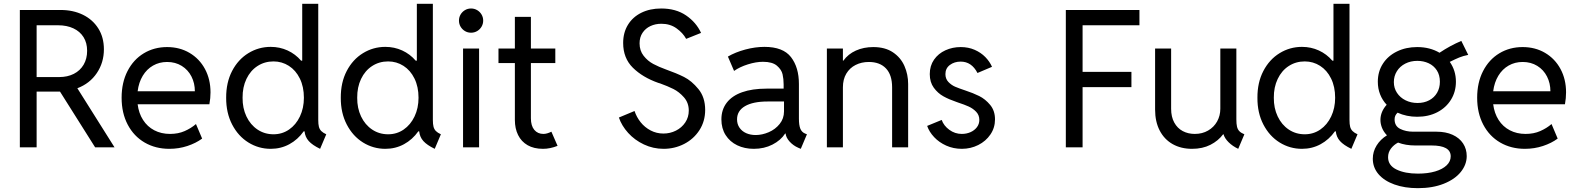

<svg xmlns="http://www.w3.org/2000/svg" viewBox="-20 -772 8269 1006"><path d="M84 -719.7H297.9Q362.8 -719.7 414.1 -694.8Q465.3 -669.9 494.9 -623.3Q524.4 -576.7 524.4 -513.7Q524.4 -444.3 487.5 -389.4Q450.7 -334.5 385.3 -309.6L580.1 0H478.5L294.4 -292H284.2H171.9V0H84ZM290 -368.2Q333.5 -368.2 366.7 -385Q399.9 -401.9 418.2 -433.1Q436.5 -464.4 436.5 -505.9Q436.5 -547.4 417.7 -577.4Q398.9 -607.4 364.5 -623.5Q330.1 -639.6 284.2 -639.6H171.9V-368.2Z M617.2 -259.8Q617.2 -339.4 648.2 -399.7Q679.2 -460 733.4 -492.7Q787.6 -525.4 855.5 -525.4Q921.4 -525.4 973.1 -494.9Q1024.9 -464.4 1054 -410.4Q1083 -356.4 1083 -288.1Q1083 -257.8 1077.1 -225.6H701.2Q707 -178.7 729.5 -143.6Q752 -108.4 788.3 -89.4Q824.7 -70.3 871.1 -70.3Q913.6 -70.3 947.5 -85.2Q981.4 -100.1 1006.8 -122.1L1039.1 -45.9Q1006.8 -22 961.9 -7.1Q917 7.8 867.2 7.8Q794.9 7.8 738 -25.1Q681.2 -58.1 649.2 -118.9Q617.2 -179.7 617.2 -259.8ZM1001 -293.9Q1001 -335.9 983.2 -371.1Q965.3 -406.2 932.1 -426.8Q898.9 -447.3 855.5 -447.3Q814.9 -447.3 782 -428.5Q749 -409.7 728 -375Q707 -340.3 701.2 -293.9Z M1575.7 -84H1571.3Q1540.5 -40.5 1496.1 -16.4Q1451.7 7.8 1398.4 7.8Q1335 7.8 1281.5 -25.4Q1228 -58.6 1196.3 -119.6Q1164.6 -180.7 1165 -259.8Q1164.6 -339.4 1196 -399.9Q1227.5 -460.4 1281.2 -493.4Q1335 -526.4 1398.4 -526.4Q1445.8 -526.4 1486.8 -507.6Q1527.8 -488.8 1557.6 -454.1H1563.5V-752H1647.5V-143.6Q1647.5 -121.1 1650.9 -107.9Q1654.3 -94.7 1663.3 -85.4Q1672.4 -76.2 1689.5 -68.4L1657.2 7.8Q1616.7 -11.7 1597.7 -33Q1578.6 -54.2 1575.7 -84ZM1572.3 -259.8Q1572.3 -317.4 1551 -360.6Q1529.8 -403.8 1493.4 -427Q1457 -450.2 1413.1 -450.2Q1366.2 -450.2 1329.1 -426Q1292 -401.9 1271.2 -358.4Q1250.5 -314.9 1251 -259.8Q1250.5 -205.6 1271.2 -161.9Q1292 -118.2 1329.1 -93.3Q1366.2 -68.4 1413.1 -68.4Q1458.5 -68.4 1494.6 -93.3Q1530.8 -118.2 1551.5 -161.9Q1572.3 -205.6 1572.3 -259.8Z M2176.3 -84H2171.9Q2141.1 -40.5 2096.7 -16.4Q2052.2 7.8 1999 7.8Q1935.5 7.8 1882.1 -25.4Q1828.6 -58.6 1796.9 -119.6Q1765.1 -180.7 1765.6 -259.8Q1765.1 -339.4 1796.6 -399.9Q1828.1 -460.4 1881.8 -493.4Q1935.5 -526.4 1999 -526.4Q2046.4 -526.4 2087.4 -507.6Q2128.4 -488.8 2158.2 -454.1H2164.1V-752H2248V-143.6Q2248 -121.1 2251.5 -107.9Q2254.9 -94.7 2263.9 -85.4Q2272.9 -76.2 2290 -68.4L2257.8 7.8Q2217.3 -11.7 2198.2 -33Q2179.2 -54.2 2176.3 -84ZM2172.9 -259.8Q2172.9 -317.4 2151.6 -360.6Q2130.4 -403.8 2094 -427Q2057.6 -450.2 2013.7 -450.2Q1966.8 -450.2 1929.7 -426Q1892.6 -401.9 1871.8 -358.4Q1851.1 -314.9 1851.6 -259.8Q1851.1 -205.6 1871.8 -161.9Q1892.6 -118.2 1929.7 -93.3Q1966.8 -68.4 2013.7 -68.4Q2059.1 -68.4 2095.2 -93.3Q2131.3 -118.2 2152.1 -161.9Q2172.9 -205.6 2172.9 -259.8Z M2406.2 -517.6H2490.2V0H2406.2ZM2384.8 -664.1Q2384.8 -681.6 2393.3 -696Q2401.9 -710.4 2416.3 -719Q2430.7 -727.5 2448.2 -727.5Q2465.3 -727.5 2480 -719Q2494.6 -710.4 2503.2 -695.8Q2511.7 -681.2 2511.7 -664.1Q2511.7 -647 2503.2 -632.3Q2494.6 -617.7 2480 -609.1Q2465.3 -600.6 2448.2 -600.6Q2430.7 -600.6 2416.3 -609.1Q2401.9 -617.7 2393.3 -632.1Q2384.8 -646.5 2384.8 -664.1Z M2677.7 -143.6V-441.4H2591.8V-517.6H2677.7V-683.6H2761.7V-517.6H2889.6V-441.4H2761.7V-152.3Q2761.7 -112.8 2779.5 -91.6Q2797.4 -70.3 2827.1 -70.3Q2845.7 -70.3 2869.1 -82L2901.4 -7.8Q2862.3 7.8 2825.2 7.8Q2777.3 7.8 2744.4 -11.2Q2711.4 -30.3 2694.6 -64.5Q2677.7 -98.6 2677.7 -143.6Z M3222.7 -156.2 3304.7 -190.4Q3315.4 -158.2 3336.9 -131.3Q3358.4 -104.5 3389.2 -88.4Q3419.9 -72.3 3456.1 -72.3Q3491.2 -72.3 3521.7 -87.6Q3552.2 -103 3570.6 -130.6Q3588.9 -158.2 3588.9 -192.4Q3588.9 -233.4 3563.7 -262Q3538.6 -290.5 3508.3 -305.7Q3478 -320.8 3438.5 -335L3428.7 -337.9Q3347.2 -366.7 3296.1 -417Q3245.1 -467.3 3245.1 -546.9Q3245.1 -601.1 3270 -641.8Q3294.9 -682.6 3340.1 -705.1Q3385.3 -727.5 3444.3 -727.5Q3521.5 -727.5 3574.7 -691.2Q3627.9 -654.8 3653.3 -599.6L3575.2 -568.4Q3558.1 -599.6 3524.7 -623.5Q3491.2 -647.5 3445.3 -647.5Q3414.1 -647.5 3388.2 -635.5Q3362.3 -623.5 3346.7 -600.3Q3331.1 -577.1 3331.1 -544.9Q3331.1 -506.8 3352.3 -479.7Q3373.5 -452.6 3402.8 -437Q3432.1 -421.4 3468.8 -408.2Q3523.9 -388.7 3564 -368.7Q3604 -348.6 3639.4 -305.4Q3674.8 -262.2 3674.8 -196.3Q3674.8 -136.7 3644.8 -90.1Q3614.7 -43.5 3564.7 -17.8Q3514.6 7.8 3457 7.8Q3402.3 7.8 3353.8 -15.1Q3305.2 -38.1 3271.2 -75.7Q3237.3 -113.3 3222.7 -156.2Z M3759.8 -146.5Q3759.8 -197.3 3787.6 -233.6Q3815.4 -270 3868.4 -288.8Q3921.4 -307.6 3996.1 -307.6H4085.9V-330.1Q4085.9 -358.4 4080.3 -382.8Q4074.7 -407.2 4050.8 -427.7Q4026.9 -448.2 3977.5 -448.2Q3941.4 -448.2 3898.7 -434.8Q3856 -421.4 3826.2 -400.4L3793.9 -475.6Q3833 -498.5 3885 -512.5Q3937 -526.4 3985.4 -526.4Q4083 -526.4 4124.5 -472.7Q4166 -418.9 4166 -332V-150.4Q4166 -116.2 4173.3 -97.9Q4180.7 -79.6 4198.2 -72.3L4208 -68.4L4175.8 7.8L4162.1 2Q4136.2 -9.3 4117.4 -30Q4098.6 -50.8 4096.2 -72.3H4093.8Q4070.8 -36.6 4027.3 -14.4Q3983.9 7.8 3929.7 7.8Q3881.3 7.8 3842.8 -10.7Q3804.2 -29.3 3782 -64.2Q3759.8 -99.1 3759.8 -146.5ZM3939.5 -64.5Q3973.1 -64.5 4007.8 -79.3Q4042.5 -94.2 4065.2 -122.6Q4087.9 -150.9 4087.9 -188.5V-240.2H4002Q3925.3 -240.2 3883.5 -215.8Q3841.8 -191.4 3841.8 -146.5Q3841.8 -121.6 3854.7 -102.8Q3867.7 -84 3889.9 -74.2Q3912.1 -64.5 3939.5 -64.5Z M4312.5 -517.6H4396.5V-454.1H4398.9Q4423.8 -488.8 4464.6 -507.1Q4505.4 -525.4 4555.7 -525.4Q4617.7 -525.4 4658.7 -497.8Q4699.7 -470.2 4719 -426Q4738.3 -381.8 4738.3 -332V0H4654.3V-314.5Q4654.3 -379.4 4622.3 -413.3Q4590.3 -447.3 4532.2 -447.3Q4493.7 -447.3 4462.9 -431.6Q4432.1 -416 4414.3 -386.2Q4396.5 -356.4 4396.5 -314.5V0H4312.5Z M4837.9 -112.3 4914.1 -143.6Q4924.8 -113.3 4954.1 -91.8Q4983.4 -70.3 5019.5 -70.3Q5043.5 -70.3 5064.5 -79.3Q5085.4 -88.4 5098.4 -105.2Q5111.3 -122.1 5111.3 -143.6Q5111.3 -168.9 5094.7 -186.3Q5078.1 -203.6 5055.4 -213.9Q5032.7 -224.1 5001 -234.4Q4999 -235.4 4990.2 -238.3Q4952.6 -251 4923.1 -267.3Q4893.6 -283.7 4872.6 -312.5Q4851.6 -341.3 4851.6 -383.8Q4851.6 -427.2 4874 -459.5Q4896.5 -491.7 4933.6 -508.5Q4970.7 -525.4 5013.7 -525.4Q5053.7 -525.4 5086.7 -511Q5119.6 -496.6 5142.6 -473.1Q5165.5 -449.7 5177.7 -421.9L5101.6 -389.6Q5070.8 -449.2 5013.7 -449.2Q4980.5 -449.2 4957 -431.6Q4933.6 -414.1 4933.6 -383.8Q4933.6 -358.9 4949.2 -342.5Q4964.8 -326.2 4984.6 -317.6Q5004.4 -309.1 5038.1 -297.9Q5078.6 -284.7 5110.6 -268.8Q5142.6 -252.9 5168 -222.4Q5193.4 -191.9 5193.4 -146.5Q5193.4 -102.5 5169.4 -67.4Q5145.5 -32.2 5105.7 -12.2Q5065.9 7.8 5019.5 7.8Q4975.6 7.8 4938 -9Q4900.4 -25.9 4874.5 -53.5Q4848.6 -81.1 4837.9 -112.3Z M5564.5 -719.7H5950.2V-639.6H5652.3V-395.5H5908.2V-315.4H5652.3V0H5564.5Z M6032.2 -198.2V-517.6H6116.2V-202.1Q6116.2 -159.7 6132.6 -129.9Q6148.9 -100.1 6177 -85.2Q6205.1 -70.3 6240.2 -70.3Q6279.3 -70.3 6309.8 -87.9Q6340.3 -105.5 6357.2 -135.7Q6374 -166 6374 -202.1V-517.6H6458V-146.5Q6458 -122.6 6461.4 -108.2Q6464.8 -93.8 6473.9 -84.5Q6482.9 -75.2 6500 -68.4L6467.8 7.8Q6438 -6.3 6417.5 -26.6Q6397 -46.9 6390.6 -68.4H6388.7Q6363.3 -34.2 6322 -13.2Q6280.8 7.8 6225.6 7.8Q6168 7.8 6124.3 -16.8Q6080.6 -41.5 6056.4 -87.9Q6032.2 -134.3 6032.2 -198.2Z M6979 -84H6974.6Q6943.8 -40.5 6899.4 -16.4Q6855 7.8 6801.8 7.8Q6738.3 7.8 6684.8 -25.4Q6631.3 -58.6 6599.6 -119.6Q6567.9 -180.7 6568.4 -259.8Q6567.9 -339.4 6599.4 -399.9Q6630.9 -460.4 6684.6 -493.4Q6738.3 -526.4 6801.8 -526.4Q6849.1 -526.4 6890.1 -507.6Q6931.2 -488.8 6960.9 -454.1H6966.8V-752H7050.8V-143.6Q7050.8 -121.1 7054.2 -107.9Q7057.6 -94.7 7066.7 -85.4Q7075.7 -76.2 7092.8 -68.4L7060.5 7.8Q7020 -11.7 7001 -33Q6981.9 -54.2 6979 -84ZM6975.6 -259.8Q6975.6 -317.4 6954.3 -360.6Q6933.1 -403.8 6896.7 -427Q6860.4 -450.2 6816.4 -450.2Q6769.5 -450.2 6732.4 -426Q6695.3 -401.9 6674.6 -358.4Q6653.8 -314.9 6654.3 -259.8Q6653.8 -205.6 6674.6 -161.9Q6695.3 -118.2 6732.4 -93.3Q6769.5 -68.4 6816.4 -68.4Q6861.8 -68.4 6897.9 -93.3Q6934.1 -118.2 6954.8 -161.9Q6975.6 -205.6 6975.6 -259.8Z M7172.9 59.6Q7172.9 22.5 7192.9 -9.8Q7212.9 -42 7247.1 -63Q7230 -80.6 7221.4 -101.6Q7212.9 -122.6 7212.9 -143.6Q7212.9 -186.5 7245.6 -223.1Q7223.1 -247.1 7211.2 -277.6Q7199.2 -308.1 7199.2 -343.8Q7199.2 -397 7225.8 -438.2Q7252.4 -479.5 7299.6 -502.4Q7346.7 -525.4 7405.3 -525.4Q7472.2 -525.4 7522.5 -495.6Q7578.6 -533.2 7636.7 -557.6L7672.9 -484.4Q7646 -479 7625.7 -470.7Q7605.5 -462.4 7576.2 -447.8Q7608.4 -402.3 7608.4 -343.8Q7608.4 -291.5 7582.5 -249.5Q7556.6 -207.5 7510.5 -183.8Q7464.4 -160.2 7405.3 -160.2Q7349.6 -160.2 7302.7 -181.6Q7294.9 -174.3 7291 -166Q7287.1 -157.7 7287.1 -146.5Q7287.1 -111.3 7316.4 -96.7Q7345.7 -82 7384.8 -82H7506.8Q7555.2 -82 7591.1 -65.7Q7627 -49.3 7646 -20.3Q7665 8.8 7665 45.9Q7665 90.3 7634 128.9Q7603 167.5 7544.7 190.7Q7486.3 213.9 7409.2 213.9Q7339.8 213.9 7286.1 194.6Q7232.4 175.3 7202.6 140.4Q7172.9 105.5 7172.9 59.6ZM7524.4 -343.8Q7524.4 -378.9 7508.3 -403.6Q7492.2 -428.2 7465.3 -440.7Q7438.5 -453.1 7406.2 -453.1Q7371.1 -453.1 7343 -438.7Q7314.9 -424.3 7299.1 -398.9Q7283.2 -373.5 7283.2 -341.8Q7283.2 -310.5 7299.6 -285.6Q7315.9 -260.7 7344.2 -246.6Q7372.6 -232.4 7407.2 -232.4Q7441.9 -232.4 7468.5 -246.6Q7495.1 -260.7 7509.8 -286.1Q7524.4 -311.5 7524.4 -343.8ZM7409.2 137.7Q7460.9 137.7 7499.8 126.2Q7538.6 114.7 7559.8 94.2Q7581.1 73.7 7581.1 46.9Q7581.1 -9.8 7480.5 -9.8H7394.5Q7345.2 -9.8 7305.2 -24.9Q7282.7 -13.2 7267.8 6.6Q7252.9 26.4 7252.9 51.8Q7252.9 94.7 7297.1 116.2Q7341.3 137.7 7409.2 137.7Z M7719.7 -259.8Q7719.7 -339.4 7750.7 -399.7Q7781.7 -460 7835.9 -492.7Q7890.1 -525.4 7958 -525.4Q8023.9 -525.4 8075.7 -494.9Q8127.4 -464.4 8156.5 -410.4Q8185.5 -356.4 8185.5 -288.1Q8185.5 -257.8 8179.7 -225.6H7803.7Q7809.6 -178.7 7832 -143.6Q7854.5 -108.4 7890.9 -89.4Q7927.2 -70.3 7973.6 -70.3Q8016.1 -70.3 8050 -85.2Q8084 -100.1 8109.4 -122.1L8141.6 -45.9Q8109.4 -22 8064.5 -7.1Q8019.5 7.8 7969.7 7.8Q7897.5 7.8 7840.6 -25.1Q7783.7 -58.1 7751.7 -118.9Q7719.7 -179.7 7719.7 -259.8ZM8103.5 -293.9Q8103.5 -335.9 8085.7 -371.1Q8067.9 -406.2 8034.7 -426.8Q8001.5 -447.3 7958 -447.3Q7917.5 -447.3 7884.5 -428.5Q7851.6 -409.7 7830.6 -375Q7809.6 -340.3 7803.7 -293.9Z"/></svg>

Font: Reddit Sans Fudge
Style: Regular
Weight: 400
Designer: Stephen Hutchings
Foundry: Reddit
Version: Version 1.011